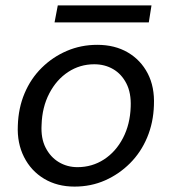

<svg xmlns="http://www.w3.org/2000/svg" viewBox="-20 -679 636 711"><path d="M256 12Q192 12 143.5 -17Q95 -46 69 -97.5Q43 -149 46 -214Q48 -279 71 -333.5Q94 -388 134.5 -428Q175 -468 227.5 -490.5Q280 -513 340 -513Q405 -513 453 -485Q501 -457 527 -407Q553 -357 550 -289Q548 -225 525 -170Q502 -115 461.5 -74.5Q421 -34 369 -11Q317 12 256 12ZM267 -60Q321 -60 365 -88.5Q409 -117 435.5 -168Q462 -219 464 -284Q466 -335 448 -370Q430 -405 399 -423Q368 -441 329 -441Q276 -441 232.5 -412.5Q189 -384 162.5 -333Q136 -282 134 -217Q131 -167 149 -132Q167 -97 198 -78.5Q229 -60 267 -60ZM182 -596 194 -659H541L531 -596Z"/></svg>

Font: DM Sans 17pt
Style: Italic
Weight: 400
Italic angle: -10°
Version: Version 4.004;gftools[0.9.30]